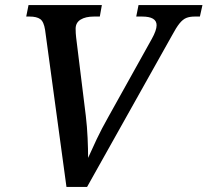

<svg xmlns="http://www.w3.org/2000/svg" viewBox="-20 -734 815 754"><path d="M157 -617Q152 -649 138 -659Q124 -669 96 -669H83L92 -714H380L372 -669H349Q316 -669 296.5 -657Q277 -645 277 -621Q277 -613 277.5 -603.5Q278 -594 279 -587L317 -279Q322 -237 324 -192.5Q326 -148 326 -114Q341 -148 360 -188Q379 -228 405 -274L576 -581Q595 -615 595 -635Q595 -669 538 -669H515L524 -714H775L765 -669H745Q725 -669 711.5 -663.5Q698 -658 685 -642Q672 -626 655 -594L322 0H241Z"/></svg>

Font: Noto Serif Medium
Style: Italic
Weight: 500
Italic angle: -12°
Designer: Monotype Design Team
Foundry: Monotype Imaging Inc.
Version: Version 2.014; ttfautohint (v1.8.4.7-5d5b)